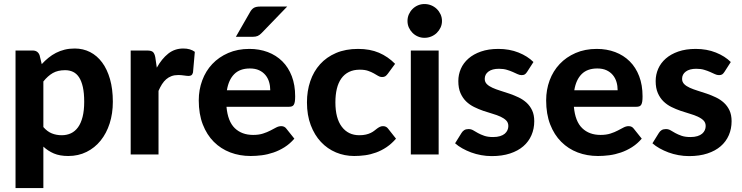

<svg xmlns="http://www.w3.org/2000/svg" viewBox="-20 -766 3677 952"><path d="M195 -136Q214.5 -113.5 237.2 -104.5Q260 -95.5 286 -95.5Q311 -95.5 331.5 -105Q352 -114.5 366.8 -134.8Q381.5 -155 389.5 -186.5Q397.5 -218 397.5 -261.5Q397.5 -304.5 390.8 -334.5Q384 -364.5 371.8 -383Q359.5 -401.5 342 -409.8Q324.5 -418 303 -418Q266.5 -418 241.8 -403.8Q217 -389.5 195 -362ZM187 -448Q202.5 -465 220 -479.2Q237.5 -493.5 257.5 -503.8Q277.5 -514 300.5 -519.8Q323.5 -525.5 350.5 -525.5Q392 -525.5 426.8 -507.8Q461.5 -490 486.5 -456.2Q511.5 -422.5 525.5 -373.5Q539.5 -324.5 539.5 -261.5Q539.5 -203.5 523.8 -154.2Q508 -105 479 -69Q450 -33 409.2 -12.8Q368.5 7.5 318.5 7.5Q276.5 7.5 247.2 -5Q218 -17.5 195 -39V166.5H57V-515.5H142Q168 -515.5 176.5 -491.5Z M757.5 -430.5Q782 -474.5 814 -500Q846 -525.5 889 -525.5Q924 -525.5 946 -509L937 -407Q934.5 -397 929.2 -393.2Q924 -389.5 915 -389.5Q907 -389.5 892 -391.8Q877 -394 864 -394Q845 -394 830.2 -388.5Q815.5 -383 804 -373Q792.5 -363 783.2 -348.5Q774 -334 766 -315.5V0H628V-515.5H709.5Q730.5 -515.5 738.5 -508Q746.5 -500.5 750 -482Z M1320 -318.5Q1320 -340 1314.2 -359.5Q1308.5 -379 1296 -394Q1283.5 -409 1264.5 -417.8Q1245.5 -426.5 1219 -426.5Q1169.5 -426.5 1141.5 -398.5Q1113.5 -370.5 1105 -318.5ZM1103 -236.5Q1109.5 -164 1144.2 -130.5Q1179 -97 1235 -97Q1263.5 -97 1284.2 -103.8Q1305 -110.5 1320.8 -118.8Q1336.5 -127 1349.2 -133.8Q1362 -140.5 1374.5 -140.5Q1390.5 -140.5 1399.5 -128.5L1439.5 -78.5Q1417.5 -53 1391 -36.2Q1364.5 -19.5 1336 -9.8Q1307.5 0 1278.5 3.8Q1249.5 7.5 1222.5 7.5Q1168.5 7.5 1121.8 -10.2Q1075 -28 1040.2 -62.8Q1005.5 -97.5 985.5 -149Q965.5 -200.5 965.5 -268.5Q965.5 -321 982.8 -367.5Q1000 -414 1032.5 -448.5Q1065 -483 1111.5 -503.2Q1158 -523.5 1216.5 -523.5Q1266 -523.5 1307.8 -507.8Q1349.5 -492 1379.8 -462Q1410 -432 1426.8 -388.2Q1443.5 -344.5 1443.5 -288.5Q1443.5 -273 1442 -263Q1440.5 -253 1437 -247Q1433.5 -241 1427.5 -238.8Q1421.5 -236.5 1412 -236.5ZM1404 -733.5 1277.5 -602.5Q1267.5 -592 1257.8 -587.8Q1248 -583.5 1232.5 -583.5H1149.5L1219.5 -705.5Q1227 -719.5 1237.8 -726.5Q1248.5 -733.5 1270.5 -733.5Z M1903 -400.5Q1897 -392.5 1891 -388.2Q1885 -384 1874 -384Q1864 -384 1854.8 -389.8Q1845.5 -395.5 1833.5 -402.2Q1821.5 -409 1805 -414.8Q1788.5 -420.5 1764 -420.5Q1733 -420.5 1710.2 -409.2Q1687.5 -398 1672.5 -377Q1657.5 -356 1650.2 -326Q1643 -296 1643 -258.5Q1643 -179.5 1674.8 -137.5Q1706.5 -95.5 1761.5 -95.5Q1780.5 -95.5 1794.2 -98.8Q1808 -102 1818.2 -107Q1828.5 -112 1836 -118Q1843.5 -124 1850.2 -129Q1857 -134 1863.8 -137.2Q1870.5 -140.5 1879 -140.5Q1895 -140.5 1904 -128.5L1943.5 -78.5Q1921.5 -53 1896.5 -36.2Q1871.5 -19.5 1844.8 -9.8Q1818 0 1790.5 3.8Q1763 7.5 1736 7.5Q1688.5 7.5 1646 -10.2Q1603.5 -28 1571.5 -62Q1539.5 -96 1520.8 -145.5Q1502 -195 1502 -258.5Q1502 -315 1518.5 -363.5Q1535 -412 1567 -447.5Q1599 -483 1646.2 -503.2Q1693.5 -523.5 1755.5 -523.5Q1814.5 -523.5 1859 -504.5Q1903.5 -485.5 1939 -449.5Z M2155 -515.5V0H2017V-515.5ZM2171.5 -662Q2171.5 -644.5 2164.5 -629.5Q2157.5 -614.5 2145.8 -603Q2134 -591.5 2118.2 -585Q2102.5 -578.5 2084.5 -578.5Q2067.5 -578.5 2052.2 -585Q2037 -591.5 2025.5 -603Q2014 -614.5 2007.2 -629.5Q2000.5 -644.5 2000.5 -662Q2000.5 -679.5 2007.2 -694.8Q2014 -710 2025.5 -721.5Q2037 -733 2052.2 -739.5Q2067.5 -746 2084.5 -746Q2102.5 -746 2118.2 -739.5Q2134 -733 2145.8 -721.5Q2157.5 -710 2164.5 -694.8Q2171.5 -679.5 2171.5 -662Z M2593.5 -409.5Q2588 -401 2582.2 -397.2Q2576.5 -393.5 2566.5 -393.5Q2556.5 -393.5 2546 -398.5Q2535.5 -403.5 2522.5 -409.2Q2509.5 -415 2492.8 -420Q2476 -425 2454 -425Q2420.5 -425 2402 -411.2Q2383.5 -397.5 2383.5 -375Q2383.5 -359.5 2394 -349Q2404.5 -338.5 2421.8 -330.8Q2439 -323 2461 -316.2Q2483 -309.5 2506.2 -301.5Q2529.5 -293.5 2551.5 -283Q2573.5 -272.5 2590.8 -256.8Q2608 -241 2618.5 -218.8Q2629 -196.5 2629 -165Q2629 -127.5 2615.2 -95.8Q2601.5 -64 2575 -41Q2548.5 -18 2509 -5Q2469.5 8 2418 8Q2391.5 8 2365.5 3.2Q2339.5 -1.5 2316 -10.2Q2292.5 -19 2272 -30.5Q2251.5 -42 2236.5 -55.5L2268.5 -107Q2274 -116 2282.2 -121Q2290.5 -126 2303.5 -126Q2316 -126 2326.5 -119.8Q2337 -113.5 2350 -106.2Q2363 -99 2380.8 -92.8Q2398.5 -86.5 2425 -86.5Q2445 -86.5 2459.5 -91Q2474 -95.5 2483 -103.2Q2492 -111 2496.2 -120.8Q2500.5 -130.5 2500.5 -141Q2500.5 -158 2489.8 -168.8Q2479 -179.5 2461.8 -187.5Q2444.5 -195.5 2422 -202Q2399.5 -208.5 2376.2 -216.5Q2353 -224.5 2330.8 -235.5Q2308.5 -246.5 2291.2 -263.2Q2274 -280 2263.2 -304.5Q2252.5 -329 2252.5 -364Q2252.5 -396 2265 -424.8Q2277.5 -453.5 2302.5 -475.5Q2327.5 -497.5 2364.8 -510.5Q2402 -523.5 2451 -523.5Q2506 -523.5 2551 -505.5Q2596 -487.5 2625 -458.5Z M3042.5 -318.5Q3042.5 -340 3036.8 -359.5Q3031 -379 3018.5 -394Q3006 -409 2987 -417.8Q2968 -426.5 2941.5 -426.5Q2892 -426.5 2864 -398.5Q2836 -370.5 2827.5 -318.5ZM2825.5 -236.5Q2832 -164 2866.8 -130.5Q2901.5 -97 2957.5 -97Q2986 -97 3006.8 -103.8Q3027.5 -110.5 3043.2 -118.8Q3059 -127 3071.8 -133.8Q3084.5 -140.5 3097 -140.5Q3113 -140.5 3122 -128.5L3162 -78.5Q3140 -53 3113.5 -36.2Q3087 -19.5 3058.5 -9.8Q3030 0 3001 3.8Q2972 7.5 2945 7.5Q2891 7.5 2844.2 -10.2Q2797.5 -28 2762.8 -62.8Q2728 -97.5 2708 -149Q2688 -200.5 2688 -268.5Q2688 -321 2705.2 -367.5Q2722.5 -414 2755 -448.5Q2787.5 -483 2834 -503.2Q2880.5 -523.5 2939 -523.5Q2988.5 -523.5 3030.2 -507.8Q3072 -492 3102.2 -462Q3132.5 -432 3149.2 -388.2Q3166 -344.5 3166 -288.5Q3166 -273 3164.5 -263Q3163 -253 3159.5 -247Q3156 -241 3150 -238.8Q3144 -236.5 3134.5 -236.5Z M3572 -409.5Q3566.5 -401 3560.8 -397.2Q3555 -393.5 3545 -393.5Q3535 -393.5 3524.5 -398.5Q3514 -403.5 3501 -409.2Q3488 -415 3471.2 -420Q3454.5 -425 3432.5 -425Q3399 -425 3380.5 -411.2Q3362 -397.5 3362 -375Q3362 -359.5 3372.5 -349Q3383 -338.5 3400.2 -330.8Q3417.5 -323 3439.5 -316.2Q3461.5 -309.5 3484.8 -301.5Q3508 -293.5 3530 -283Q3552 -272.5 3569.2 -256.8Q3586.5 -241 3597 -218.8Q3607.5 -196.5 3607.5 -165Q3607.5 -127.5 3593.8 -95.8Q3580 -64 3553.5 -41Q3527 -18 3487.5 -5Q3448 8 3396.5 8Q3370 8 3344 3.2Q3318 -1.5 3294.5 -10.2Q3271 -19 3250.5 -30.5Q3230 -42 3215 -55.5L3247 -107Q3252.5 -116 3260.8 -121Q3269 -126 3282 -126Q3294.5 -126 3305 -119.8Q3315.5 -113.5 3328.5 -106.2Q3341.5 -99 3359.2 -92.8Q3377 -86.5 3403.5 -86.5Q3423.5 -86.5 3438 -91Q3452.5 -95.5 3461.5 -103.2Q3470.5 -111 3474.8 -120.8Q3479 -130.5 3479 -141Q3479 -158 3468.2 -168.8Q3457.5 -179.5 3440.2 -187.5Q3423 -195.5 3400.5 -202Q3378 -208.5 3354.8 -216.5Q3331.5 -224.5 3309.2 -235.5Q3287 -246.5 3269.8 -263.2Q3252.5 -280 3241.8 -304.5Q3231 -329 3231 -364Q3231 -396 3243.5 -424.8Q3256 -453.5 3281 -475.5Q3306 -497.5 3343.2 -510.5Q3380.5 -523.5 3429.5 -523.5Q3484.5 -523.5 3529.5 -505.5Q3574.5 -487.5 3603.5 -458.5Z"/></svg>

Font: LatoLatin Heavy
Style: Regular
Weight: 800
Designer: Lukasz Dziedzic with Adam Twardoch and Botio Nikoltchev
Foundry: tyPoland Lukasz Dziedzic
Version: Version 2.015; 2015-08-06; http://www.latofonts.com/